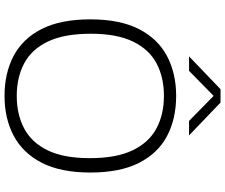

<svg xmlns="http://www.w3.org/2000/svg" viewBox="-93 -892 994 848"><g transform="rotate(90 404.0 -468.0)"><path d="M403.5 9Q303 9 226.8 -31.2Q150.5 -71.5 108 -155.2Q65.5 -239 65.5 -370Q65.5 -501 108.5 -584.8Q151.5 -668.5 228 -708.8Q304.5 -749 403.5 -749Q504.5 -749 580.8 -708.8Q657 -668.5 699.5 -584.8Q742 -501 742 -370Q742 -239 698.8 -155.2Q655.5 -71.5 579.2 -31.2Q503 9 403.5 9ZM403.5 -45Q485.5 -45 547.5 -77.8Q609.5 -110.5 644 -181.5Q678.5 -252.5 678.5 -367.5Q678.5 -485 643.8 -557Q609 -629 547.2 -662Q485.5 -695 403.5 -695Q322 -695 260.2 -662.5Q198.5 -630 163.8 -558.8Q129 -487.5 129 -372.5Q129 -254.5 163.5 -182.5Q198 -110.5 260 -77.8Q322 -45 403.5 -45ZM229 -806 374 -945H433L578 -806H514L403.5 -914.5L293 -806Z"/></g></svg>

Font: Encode Sans Expanded Light
Style: Regular
Weight: 300
Width: 7
Designer: Multiple Designers
Foundry: Impallari Type
Version: Version 3.000; ttfautohint (v1.8.3) -l 8 -r 50 -G 200 -x 14 